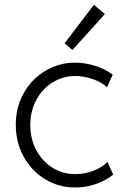

<svg xmlns="http://www.w3.org/2000/svg" viewBox="-20 -789 534 814"><path d="M46.9 -259.8Q46.9 -335.4 81.3 -395.5Q115.7 -455.6 173.6 -489.5Q231.4 -523.4 297.9 -523.4Q340.8 -523.4 383.5 -509.8Q426.3 -496.1 458 -472.7L433.6 -418.9Q411.6 -440.9 372.6 -453.9Q333.5 -466.8 298.8 -466.8Q248 -466.8 204.3 -440.4Q160.6 -414.1 134.5 -366.5Q108.4 -318.8 108.4 -258.8Q108.4 -200.7 133.5 -153.1Q158.7 -105.5 202.1 -78.1Q245.6 -50.8 298.8 -50.8Q339.8 -50.8 376.7 -65.2Q413.6 -79.6 435.5 -102.5L460 -48.8Q428.7 -23.4 386.5 -8.8Q344.2 5.9 297.9 5.9Q229 5.9 171.4 -29.1Q113.8 -64 80.3 -124.8Q46.9 -185.5 46.9 -259.8ZM253.9 -605.5 377.9 -768.6 424.8 -729.5 287.1 -577.1Z"/></svg>

Font: Reddit Sans Chocolate Light
Style: Regular
Weight: 300
Designer: Stephen Hutchings
Foundry: Reddit
Version: Version 1.013